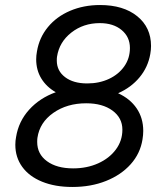

<svg xmlns="http://www.w3.org/2000/svg" viewBox="-20 -732 654 764"><path d="M41 -156Q41 -172 44 -187Q54 -249 96 -295.5Q138 -342 202 -365Q165 -386 144.5 -419.5Q124 -453 124 -496Q124 -511 127 -527Q136 -582 170.5 -624Q205 -666 259 -689Q313 -712 378 -712Q471 -712 526 -667.5Q581 -623 581 -549Q581 -534 578 -517Q569 -465 535.5 -424.5Q502 -384 450 -361Q498 -339 524 -300.5Q550 -262 550 -211Q550 -195 547 -177Q538 -121 500 -78.5Q462 -36 402 -12Q342 12 268 12Q199 12 147.5 -9Q96 -30 68.5 -68Q41 -106 41 -156ZM128 -167Q128 -119 167 -90.5Q206 -62 271 -62Q326 -62 370.5 -82Q415 -102 441 -137Q467 -172 467 -216Q467 -263 427.5 -292Q388 -321 323 -321Q247 -321 192.5 -283Q138 -245 129 -184Q128 -178 128 -167ZM206 -491Q206 -450 239 -425Q272 -400 327 -400Q375 -400 413.5 -418Q452 -436 474.5 -468Q497 -500 497 -541Q497 -585 464 -612.5Q431 -640 377 -640Q312 -640 264 -602.5Q216 -565 207 -507Q206 -502 206 -491Z"/></svg>

Font: Oak Sans
Style: Italic
Weight: 400
Italic angle: -9.49998°
Foundry: Erik Kennedy, Walven
Version: Version 1.000